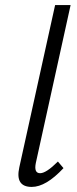

<svg xmlns="http://www.w3.org/2000/svg" viewBox="-20 -731 302 756"><path d="M105 5Q39 5 56 -72L197 -711H258L121 -89Q113 -49 138 -49Q162 -49 208 -95L230 -69Q161 5 105 5Z"/></svg>

Font: EauTestInfant
Style: Italic
Weight: 400
Italic angle: -12°
Designer: Christian Thalmann (Catharsis Fonts)
Version: Version 0.001;PS 000.001;hotconv 1.0.88;makeotf.lib2.5.64775